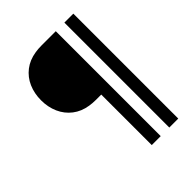

<svg xmlns="http://www.w3.org/2000/svg" viewBox="-240 -846 1114 1114"><g transform="rotate(-45 317.0 -289.5)"><path d="M344 141V-273.5H299.5Q273 -273.5 248.5 -277.5Q194 -286 154.5 -316.5Q115 -347 94.2 -393.8Q73.5 -440.5 73.5 -496.5Q73.5 -553 94 -599.8Q114.5 -646.5 154 -677Q193.5 -707.5 248.5 -716Q273 -720 299.5 -720H417.5V141ZM561.5 141H488V-720H561.5Z"/></g></svg>

Font: CCSD_manrope
Style: Regular
Weight: 400
Designer: Mikhail Sharanda
Foundry: Mikhail Sharanda
Version: Version 4.503